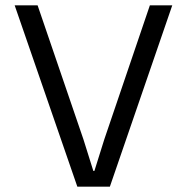

<svg xmlns="http://www.w3.org/2000/svg" viewBox="-20 -700 701 720"><path d="M35 -680H121L293 -177L330 -59H334L371 -177L542 -680H626L392 0H270Z"/></svg>

Font: TASA Orbiter VF Text
Style: Regular
Weight: 400
Designer: Weizhong Zhang
Foundry: 本地遙控
Version: Version 1.001;Glyphs 3.2 (3192)